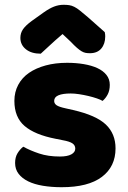

<svg xmlns="http://www.w3.org/2000/svg" viewBox="-20 -764 532 801"><path d="M462 -145Q462 -69 405 -26Q348 17 237 17Q195 17 159 11Q123 5 97.5 -7.5Q72 -20 57.5 -39Q43 -58 43 -84Q43 -108 53 -124.5Q63 -141 77 -152Q106 -136 143.5 -123.5Q181 -111 230 -111Q261 -111 277.5 -120Q294 -129 294 -144Q294 -158 282 -166Q270 -174 242 -179L212 -185Q125 -202 82.5 -238.5Q40 -275 40 -343Q40 -380 56 -410Q72 -440 101 -460Q130 -480 170.5 -491Q211 -502 260 -502Q297 -502 329.5 -496.5Q362 -491 386 -480Q410 -469 424 -451.5Q438 -434 438 -410Q438 -387 429.5 -370.5Q421 -354 408 -343Q400 -348 384 -353.5Q368 -359 349 -363.5Q330 -368 310.5 -371Q291 -374 275 -374Q242 -374 224 -366.5Q206 -359 206 -343Q206 -332 216 -325Q226 -318 254 -312L285 -305Q381 -283 421.5 -244.5Q462 -206 462 -145ZM241 -622Q207 -593 188 -575Q169 -557 150 -540Q111 -540 88 -558.5Q65 -577 65 -606Q65 -626 76 -642Q87 -658 113 -677L162 -712Q186 -729 205.5 -736.5Q225 -744 245 -744Q258 -744 268.5 -742.5Q279 -741 290 -735.5Q301 -730 314 -719.5Q327 -709 347 -692L417 -630Q418 -625 418.5 -621Q419 -617 419 -612Q419 -581 402.5 -561.5Q386 -542 355 -542Q345 -542 337 -543.5Q329 -545 320.5 -550Q312 -555 301 -564.5Q290 -574 275 -590Z"/></svg>

Font: Baloo Paaji
Style: Regular
Weight: 400
Designer: Shuchita Grover and Ek Type
Foundry: Ek Type
Version: Version 1.007;PS 1.000;hotconv 1.0.88;makeotf.lib2.5.647800